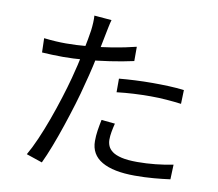

<svg xmlns="http://www.w3.org/2000/svg" viewBox="-88 -899 1175 1037"><g transform="rotate(10 500.0 -380.0)"><path d="M442.8 -786.7Q438 -770.4 433.1 -746.2Q428.1 -722 425.3 -707.5Q418.3 -671.4 408.7 -623.9Q399.1 -576.3 387.4 -524.3Q375.6 -472.2 362 -422.5Q349 -369.2 330 -306.8Q311 -244.4 289.8 -181.2Q268.6 -118 247 -62Q225.4 -5.9 205.6 35.6L118.1 6Q140.7 -32.8 164.5 -87.2Q188.3 -141.6 210.8 -203.5Q233.3 -265.5 252.7 -327.1Q272.2 -388.7 286.2 -441.3Q295.6 -476.1 304.7 -515.1Q313.8 -554.2 321.7 -591.6Q329.6 -629.1 335.3 -660.6Q340.9 -692.1 343.9 -711.9Q346.6 -732.9 347.8 -756.1Q348.9 -779.3 347.5 -794.6ZM221.3 -619.9Q276.5 -619.9 341.2 -625.6Q405.9 -631.3 473 -642.1Q540.2 -653 602.4 -668.6V-590.2Q540.4 -576.4 472.1 -566.4Q403.9 -556.4 338.6 -550.9Q273.4 -545.4 219.7 -545.4Q187.1 -545.4 159.3 -546.6Q131.4 -547.8 103.6 -549.4L101.4 -627.3Q136.9 -623.3 165.5 -621.6Q194.1 -619.9 221.3 -619.9ZM537.3 -482.3Q577 -486 624.7 -488.4Q672.3 -490.8 720.1 -490.8Q763.9 -490.8 808.4 -489.1Q852.9 -487.4 893.4 -482.4L891 -406.4Q852.8 -411.4 809.9 -414.7Q767.1 -418.1 722.5 -418.1Q675.8 -418.1 629.7 -415.6Q583.5 -413.1 537.3 -407.7ZM557.9 -239.1Q551.6 -214.6 547.6 -191.8Q543.6 -169 543.6 -149.1Q543.6 -131.3 550.4 -114.8Q557.3 -98.3 575 -85.1Q592.8 -71.8 626.2 -63.9Q659.5 -56.1 712.7 -56.1Q761.8 -56.1 811.9 -61.3Q862 -66.5 908.4 -75.9L905.4 4.9Q864.9 10.6 815.8 14.7Q766.7 18.9 711.7 18.9Q594.1 18.9 531.1 -17.6Q468.1 -54.2 468.1 -128.4Q468.1 -157.2 472.4 -186Q476.8 -214.7 483.4 -246.4Z"/></g></svg>

Font: Noto Sans HK Thin
Style: Regular
Weight: 100
Designer: Ryoko NISHIZUKA 西塚涼子 (kana, bopomofo & ideographs); Paul D. Hunt (Latin, Greek & Cyrillic); Sandoll Communications 산돌커뮤니
Foundry: Adobe
Version: Version 2.004-H2;hotconv 1.0.118;makeotfexe 2.5.65603